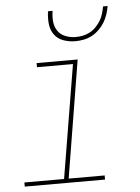

<svg xmlns="http://www.w3.org/2000/svg" viewBox="-53 -792 607 834"><g transform="rotate(-5 250.0 -375.0)"><path d="M21 0V-18H194L276 -512H119V-530H298L214 -18H371V0ZM295 -610Q268 -610 243 -619Q218 -628 203.5 -648.5Q189 -669 186.5 -696Q184 -723 188 -750H208Q204 -727 206 -704Q208 -681 220 -663Q232 -645 253.5 -636.5Q275 -628 298 -628Q314 -628 329.5 -631Q345 -634 360 -642Q375 -650 387 -662.5Q399 -675 407.5 -689Q416 -703 420.5 -718.5Q425 -734 428 -750H448Q445 -732 439 -714Q433 -696 423 -679.5Q413 -663 398.5 -649Q384 -635 367 -626Q350 -617 331.5 -613.5Q313 -610 295 -610Z"/></g></svg>

Font: Iosevka Slab Thin Oblique
Style: Regular
Weight: 100
Italic angle: -9°
Monospace: yes
Designer: Belleve Invis
Foundry: Belleve Invis
Version: Version 11.1.0; ttfautohint (v1.8.3)